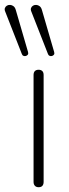

<svg xmlns="http://www.w3.org/2000/svg" viewBox="-55 -778 287 801"><path d="M106 3Q96 3 90.5 -3Q85 -9 85 -19V-465Q85 -476 90.5 -481.5Q96 -487 106 -487Q116 -487 121.5 -481.5Q127 -476 127 -465V-19Q127 -9 122 -3Q117 3 106 3ZM145 -553 76 -729Q72 -738 74.5 -744.5Q77 -751 83 -754.5Q89 -758 96.5 -757.5Q104 -757 110.5 -752Q117 -747 120 -736L171 -561Q173 -554 170 -550Q167 -546 162 -544.5Q157 -543 152 -545Q147 -547 145 -553ZM36 -553 -33 -729Q-37 -738 -34.5 -744.5Q-32 -751 -26 -754.5Q-20 -758 -12.5 -757.5Q-5 -757 1.5 -752Q8 -747 11 -736L62 -561Q64 -554 61 -550Q58 -546 53 -544.5Q48 -543 43 -545Q38 -547 36 -553Z"/></svg>

Font: Nunito ExtraLight ExtraLight
Style: Regular
Weight: 250
Version: Version 3.602